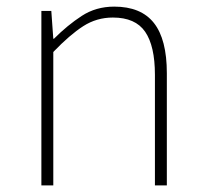

<svg xmlns="http://www.w3.org/2000/svg" viewBox="-20 -560 620 580"><path d="M105 0V-527H135L141 -443H143Q184 -484 227 -512Q270 -540 325 -540Q406 -540 445 -490.5Q484 -441 484 -339V0H448V-334Q448 -421 418.5 -464Q389 -507 321 -507Q272 -507 231.5 -481Q191 -455 141 -403V0Z"/></svg>

Font: Noto Sans HK Thin
Style: Regular
Weight: 100
Designer: Ryoko NISHIZUKA 西塚涼子 (kana, bopomofo & ideographs); Paul D. Hunt (Latin, Greek & Cyrillic); Sandoll Communications 산돌커뮤니
Foundry: Adobe
Version: Version 2.004-H2;hotconv 1.0.118;makeotfexe 2.5.65603